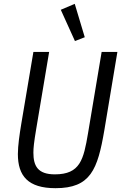

<svg xmlns="http://www.w3.org/2000/svg" viewBox="-20 -969 640 1001"><path d="M154.1 -698.2 90.9 -323.2C82 -269.2 73.2 -209.2 73.2 -165.8C73.2 -51.8 126.1 12.1 269.2 12.1C452.1 12.1 489 -84.2 524.1 -290.8L592 -698.2H509.9L438.9 -274.1C415.8 -137.1 398.1 -60 266 -60C176.8 -60 154.1 -104 154.1 -172.9C154.1 -198.2 157 -225.9 169 -297.9L236.2 -698.2ZM296.9 -918 370.7 -755 421.9 -774.9 369.7 -948.9Z"/></svg>

Font: Margiela Mono Italic Italic
Style: Regular
Weight: 400
Designer: Mike Abbink, Paul van der Laan, Pieter van Rosmalen
Foundry: Bold Monday
Version: Version 2.003 2021